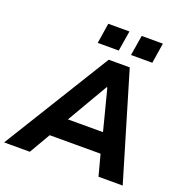

<svg xmlns="http://www.w3.org/2000/svg" viewBox="-192 -1054 1142 1193"><g transform="rotate(20 379.0 -457.0)"><path d="M-35 0 400 -705H539L749 0H589L538 -192L591 -139H177L246 -191L135 0ZM446 -540 270 -238 250 -270H560L529 -237L451 -540ZM520 -780 542 -914H682L661 -780ZM300 -780 321 -914H461L439 -780Z"/></g></svg>

Font: Nunito Sans 8pt ExtraBold
Style: Italic
Weight: 800
Italic angle: -9°
Version: Version 3.101;gftools[0.9.27]